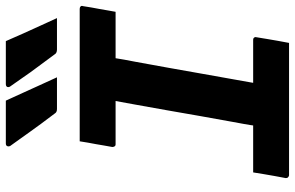

<svg xmlns="http://www.w3.org/2000/svg" viewBox="-192 -794 987 642"><g transform="rotate(-90 301.0 -473.5)"><path d="M285 -947Q299 -917 311.5 -889Q324 -861 336.5 -834Q349 -807 363 -776Q341 -776 326 -776Q311 -776 296 -776Q281 -776 257 -776Q251 -776 247.5 -778Q244 -780 243 -782Q221 -811 207 -830Q193 -849 182 -864.5Q171 -880 159.5 -896Q148 -912 133 -933Q131 -938 133 -942.5Q135 -947 142 -947Q174 -947 194.5 -947Q215 -947 235 -947Q255 -947 285 -947ZM484 -947Q497 -917 509.5 -889Q522 -861 534.5 -834Q547 -807 561 -776Q539 -776 524.5 -776Q510 -776 494.5 -776Q479 -776 456 -776Q450 -776 446 -778Q442 -780 441 -782Q420 -811 405.5 -830Q391 -849 380 -864.5Q369 -880 358 -896Q347 -912 332 -933Q329 -938 331 -942.5Q333 -947 341 -947Q372 -947 393 -947Q414 -947 434 -947Q454 -947 484 -947ZM337 -75H190L201 -113Q203 -129 207 -151Q211 -173 214 -189Q224 -243 233.5 -297.5Q243 -352 252.5 -406.5Q262 -461 272 -515.5Q282 -570 292 -625H439L428 -587Q426 -572 422 -551Q418 -530 415 -514Q405 -459 395 -404Q385 -349 375.5 -294Q366 -239 356 -184.5Q346 -130 337 -75ZM478 0H35Q34 0 32 -1Q30 -2 28.5 -3.5Q27 -5 26.5 -7Q26 -9 26 -11Q30 -31 33 -48.5Q36 -66 39 -83Q42 -100 45 -120H488Q492 -120 494 -118.5Q496 -117 497 -114.5Q498 -112 497 -109Q494 -90 491 -72.5Q488 -55 485 -37.5Q482 -20 478 0ZM149 -700H592Q597 -700 600 -697Q603 -694 601 -689Q599 -675 596.5 -661Q594 -647 591.5 -634Q589 -621 587 -608Q585 -595 582 -580H139Q134 -580 132 -583.5Q130 -587 130 -591Q133 -606 135 -619Q137 -632 139.5 -645.5Q142 -659 144.5 -672.5Q147 -686 149 -700Z"/></g></svg>

Font: RecMonoLinear Nerd Font Mono
Style: Bold Italic
Weight: 700
Italic angle: -10°
Monospace: yes
Version: Version 1.085; ttfautohint (v1.8.4.7-5d5b);Nerd Fonts 3.2.1